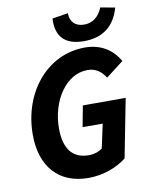

<svg xmlns="http://www.w3.org/2000/svg" viewBox="-94 -925 788 1005"><g transform="rotate(-10 300.0 -422.0)"><path d="M294.2 12C375.7 12 448.1 -17.2 497.5 -55.7L558.2 -367.1H330.5L309.6 -255.2H416.4L388.8 -127.5C371 -113.8 344.3 -104.8 317.5 -104.8C223.6 -104.8 186.5 -170 186.5 -270.1C186.5 -415.4 271 -545.2 385.8 -545.2C428 -545.2 456.8 -525.8 481.4 -488.2L574.6 -560.2C538 -624.8 476.8 -663.7 393 -663.7C193.3 -663.7 45.8 -486.5 45.8 -260.9C45.8 -89.4 138.9 12 294.2 12ZM395.7 -697.1C497.2 -697.1 560.4 -748.4 586.4 -842.3L509.3 -856.1C490.3 -810 457.9 -782.5 411.7 -782.5C365.3 -782.5 337.1 -809 336.9 -856.1L253.2 -842.3C247.5 -747.7 294.3 -697.1 395.7 -697.1Z"/></g></svg>

Font: Source Code Variable
Style: Italic
Weight: 400
Italic angle: -11°
Monospace: yes
Designer: Paul D. Hunt, Teo Tuominen
Foundry: Adobe Systems Incorporated
Version: Version 1.005;PS 1.0;hotconv 16.6.54;makeotf.lib2.5.65590